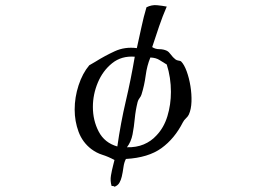

<svg xmlns="http://www.w3.org/2000/svg" viewBox="-20 -651 1040 738"><path d="M706 -211Q703 -204 695 -196.5Q687 -189 683 -181Q651 -118 600.5 -81.5Q550 -45 464 -40Q457 -27 454.5 -8Q452 11 448 28Q445 41 439 51.5Q433 62 420 67Q419 64 413 64Q410 64 409 64Q403 44 406.5 23.5Q410 3 415 -16Q416 -21 417.5 -26Q419 -31 420 -36Q396 -49 373.5 -56Q351 -63 331 -78Q297 -104 282 -144.5Q267 -185 267 -230Q267 -277 282 -323Q297 -369 323 -400Q329 -403 335 -407Q341 -411 347 -414Q382 -436 421 -454Q460 -472 506 -466Q515 -506 523.5 -546Q532 -586 543 -623Q563 -633 583.5 -631Q604 -629 619 -626Q620 -626 621 -626Q605 -589 591.5 -549.5Q578 -510 565 -470Q577 -462 592.5 -462Q608 -462 621 -456Q629 -452 636.5 -441.5Q644 -431 654 -423Q659 -419 666.5 -418Q674 -417 676 -415Q688 -403 697.5 -377Q707 -351 712 -320Q717 -289 716 -260Q715 -231 706 -211ZM498 -433Q447 -437 411 -408Q375 -379 356 -333.5Q337 -288 337 -240Q337 -188 359.5 -145Q382 -102 431 -88Q444 -179 463.5 -262Q483 -345 498 -433ZM637 -298Q637 -325 633 -351.5Q629 -378 621 -403Q607 -411 593.5 -420Q580 -429 558 -430Q545 -399 540 -361Q535 -323 524 -288Q522 -281 516.5 -274Q511 -267 509 -259Q501 -227 498 -195Q495 -163 489.5 -134.5Q484 -106 468 -85Q504 -84 532.5 -96Q561 -108 581 -130Q610 -160 623.5 -204.5Q637 -249 637 -298Z"/></svg>

Font: Yuji Boku
Style: Regular
Weight: 400
Designer: Kataoka Yuji
Foundry: Kinuta Font Factory
Version: Version 3.002